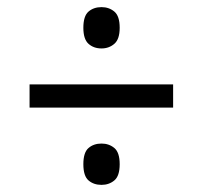

<svg xmlns="http://www.w3.org/2000/svg" viewBox="-20 -627 552 539"><path d="M265 -491Q243 -491 228.5 -504Q214 -517 214 -549Q214 -582 228.5 -594.5Q243 -607 265 -607Q286 -607 301 -594.5Q316 -582 316 -549Q316 -517 301 -504Q286 -491 265 -491ZM63 -325V-390H466V-325ZM265 -108Q243 -108 228.5 -120.5Q214 -133 214 -166Q214 -199 228.5 -211.5Q243 -224 265 -224Q286 -224 301 -211.5Q316 -199 316 -166Q316 -133 301 -120.5Q286 -108 265 -108Z"/></svg>

Font: Noto Serif SemiCondensed SemiBold
Style: Italic
Weight: 600
Width: 4
Italic angle: -12°
Designer: Monotype Design Team
Foundry: Monotype Imaging Inc.
Version: Version 2.014; ttfautohint (v1.8.4.7-5d5b)